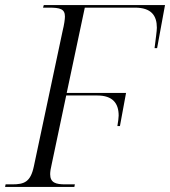

<svg xmlns="http://www.w3.org/2000/svg" viewBox="-37 -734 668 754"><path d="M-17 0H255L257 -10H219C183 -10 160 -16 160 -50C160 -59 162 -73 166 -89L223 -359H345C405 -359 429 -329 429 -280C429 -272 427 -257 424 -239H434L458 -369H225L296 -704H493C557 -704 579 -673 579 -625C579 -612 574 -579 570 -545H580L611 -714H135L132 -704H155C199 -704 218 -699 218 -669C218 -659 215 -637 209 -613L96 -81C83 -19 58 -10 11 -10H-15Z"/></svg>

Font: Noto Serif Display Light
Style: Italic
Weight: 300
Italic angle: -12°
Designer: Monotype Design Team
Foundry: Monotype Imaging Inc.
Version: Version 2.009